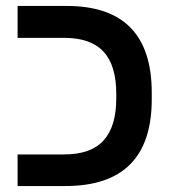

<svg xmlns="http://www.w3.org/2000/svg" viewBox="-20 -624 584 644"><path d="M489 -291Q489 0 199 0H39V-106H195Q285 -106 327.5 -153Q370 -200 370 -294V-309Q370 -405 327 -451Q284 -497 196 -497H39V-604H204Q489 -604 489 -313Z"/></svg>

Font: Noto Sans Hebrew Droid SemiBold
Style: Regular
Weight: 600
Designer: Monotype Design Team
Foundry: Monotype Imaging Inc.
Version: Version 1.100; ttfautohint (v1.8.4.7-5d5b)